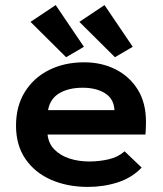

<svg xmlns="http://www.w3.org/2000/svg" viewBox="-20 -724 640 755"><path d="M326 11Q245 11 181 -17Q117 -45 80 -99Q43 -153 43 -230Q43 -307 78 -363Q113 -419 173.5 -449Q234 -479 311 -479Q379 -479 434 -451.5Q489 -424 521.5 -372Q554 -320 554 -245Q554 -234 553.5 -220Q553 -206 552 -195H167Q171 -159 194.5 -135.5Q218 -112 253.5 -100.5Q289 -89 331 -89Q370 -89 407 -97.5Q444 -106 470 -129L537 -65Q499 -25 443.5 -7Q388 11 326 11ZM169 -291H430Q428 -335 393.5 -357Q359 -379 305 -379Q250 -379 213.5 -357.5Q177 -336 169 -291ZM240 -499 100 -638 199 -704 310 -540ZM432 -499 292 -638 391 -704 502 -540Z"/></svg>

Font: Inconsolata Expanded ExtraBold
Style: Regular
Weight: 800
Width: 7
Monospace: yes
Designer: Raph Levien, Cyreal, Brenton Simpson
Foundry: Raph Levien, Cyreal, Google
Version: Version 3.001; ttfautohint (v1.8.2.53-6de2)